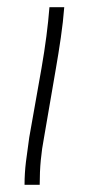

<svg xmlns="http://www.w3.org/2000/svg" viewBox="-20 -512 244 532"><path d="M48 0Q48 -32 52 -64.5Q56 -97 61 -131L95 -323Q111 -415 117 -492H158Q155 -452 148.5 -407.5Q142 -363 135 -323L102 -131Q96 -100 93 -68Q90 -36 90 0Z"/></svg>

Font: Livvic ExtraLight
Style: Italic
Weight: 275
Italic angle: -10°
Designer: Jacques Le Bailly, Baron von Fonthausen
Version: Version 1.001; ttfautohint (v1.8.2)